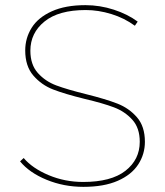

<svg xmlns="http://www.w3.org/2000/svg" viewBox="-20 -723 641 746"><path d="M58 -96 72 -109Q106 -69 169 -42.5Q232 -16 303 -16Q412 -16 467.5 -59.5Q523 -103 523 -172Q523 -226 494 -258Q465 -290 422.5 -306Q380 -322 308 -339Q231 -358 186 -375.5Q141 -393 109.5 -429.5Q78 -466 78 -527Q78 -575 103 -615Q128 -655 181 -679Q234 -703 312 -703Q368 -703 422 -685.5Q476 -668 515 -639L504 -623Q463 -653 412.5 -668.5Q362 -684 313 -684Q208 -684 153 -639.5Q98 -595 98 -526Q98 -472 127 -439.5Q156 -407 199 -391Q242 -375 315 -357Q391 -338 436 -320.5Q481 -303 512 -267.5Q543 -232 543 -172Q543 -124 517 -84Q491 -44 437.5 -20.5Q384 3 304 3Q228 3 161 -24.5Q94 -52 58 -96Z"/></svg>

Font: iiserrat Thin
Style: Regular
Weight: 100
Designer: Akira Ohta
Foundry: Akira Ohta
Version: Version 1.200;Glyphs 3.3.1 (3343)